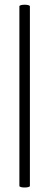

<svg xmlns="http://www.w3.org/2000/svg" viewBox="-20 -653 208 822"><path d="M63 143C63 152 108 152 108 143V-626C108 -635 63 -635 63 -626Z"/></svg>

Font: Cormorant SC Semi
Style: Regular
Weight: 600
Designer: Christian Thalmann (Catharsis Fonts)
Version: Version 1.000;PS 001.000;hotconv 1.0.70;makeotf.lib2.5.58329